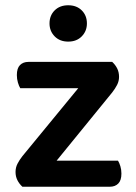

<svg xmlns="http://www.w3.org/2000/svg" viewBox="-20 -709 515 729"><path d="M65 0Q53 -11 46 -25Q39 -39 39 -56Q39 -73 46.5 -87.5Q54 -102 65 -116L277 -374H57Q52 -382 48 -395.5Q44 -409 44 -424Q44 -450 56 -462Q68 -474 88 -474H406Q418 -463 425 -449Q432 -435 432 -417Q432 -401 424.5 -386.5Q417 -372 406 -358L195 -99H428Q433 -91 437 -78Q441 -65 441 -50Q441 -24 429 -12Q417 0 397 0ZM310 -620Q310 -591 290.5 -571Q271 -551 239 -551Q207 -551 187.5 -571Q168 -591 168 -620Q168 -650 187.5 -669.5Q207 -689 239 -689Q271 -689 290.5 -669.5Q310 -650 310 -620Z"/></svg>

Font: Baloo Bhai 2 SemiBold
Style: Regular
Weight: 600
Designer: Supriya Tembe, Noopur Datye and Ek Type
Foundry: Ek Type
Version: Version 1.640;PS 1.000;hotconv 16.6.51;makeotf.lib2.5.65220;